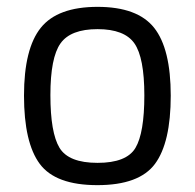

<svg xmlns="http://www.w3.org/2000/svg" viewBox="-20 -530 568 560"><path d="M50 -251Q50 -388 99 -449Q148 -510 264.5 -510Q381 -510 429.5 -449Q478 -388 478 -251Q478 -114 432 -52Q386 10 264 10Q142 10 96 -52Q50 -114 50 -251ZM127 -252.5Q127 -143 153.5 -99Q180 -55 264.5 -55Q349 -55 375 -98.5Q401 -142 401 -252Q401 -362 372 -403.5Q343 -445 264.5 -445Q186 -445 156.5 -403.5Q127 -362 127 -252.5Z"/></svg>

Font: Titillium-CLs Web
Style: CLs-Regular
Weight: 400
Version: Version 1.002;PS 57.000;hotconv 1.0.70;makeotf.lib2.5.55311